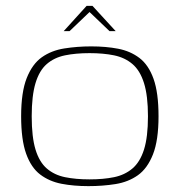

<svg xmlns="http://www.w3.org/2000/svg" viewBox="-20 -627 612 654"><path d="M281 7Q231 7 189.5 -1Q148 -9 117 -32.5Q86 -56 69 -103.5Q52 -151 52 -231Q52 -313 71 -361Q90 -409 122.5 -432Q155 -455 199 -462Q243 -469 291 -469Q341 -469 382.5 -461Q424 -453 455 -429.5Q486 -406 503 -358.5Q520 -311 520 -231Q520 -149 501 -101Q482 -53 449.5 -30Q417 -7 373.5 0Q330 7 281 7ZM285 -16Q332 -16 368.5 -23.5Q405 -31 431 -53Q457 -75 470.5 -117.5Q484 -160 484 -231Q484 -301 470.5 -344Q457 -387 431 -409Q405 -431 368.5 -438.5Q332 -446 285 -446Q238 -446 201.5 -438.5Q165 -431 139.5 -409Q114 -387 101 -344Q88 -301 88 -231Q88 -160 101 -117.5Q114 -75 139.5 -53Q165 -31 201.5 -23.5Q238 -16 285 -16ZM197 -521 275 -607H295L374 -521H353L285 -586L217 -521Z"/></svg>

Font: Genos Thin ExtraLight
Style: Regular
Weight: 250
Version: Version 1.010